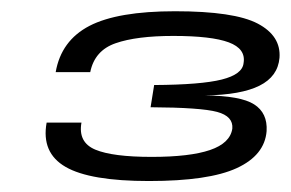

<svg xmlns="http://www.w3.org/2000/svg" viewBox="-20 -702 530 350"><path d="M251.5 -372Q360.5 -372 411.5 -395.5Q462.5 -419 466 -463Q468 -496 443.2 -511.8Q418.5 -527.5 353.5 -528Q419.5 -529 453 -545.8Q486.5 -562.5 489.5 -596.5Q492.5 -636.5 449.8 -659Q407 -681.5 299 -681.5Q194.5 -681.5 143 -654.8Q91.5 -628 81.5 -570.5H144.5Q152.5 -610 190.8 -623.2Q229 -636.5 296 -636.5Q365.5 -636.5 397 -624.8Q428.5 -613 424 -587Q422 -566.5 384.2 -557Q346.5 -547.5 261 -547L254.5 -506.5Q346 -506 375.8 -498Q405.5 -490 403.5 -467.5Q399.5 -441 362.8 -428.5Q326 -416 256.5 -416Q185.5 -416 153.8 -429.2Q122 -442.5 128.5 -478.5H65Q55 -423.5 99.5 -397.8Q144 -372 251.5 -372Z"/></svg>

Font: Anybody Expanded Medium
Style: Italic
Weight: 500
Width: 7
Italic angle: -10°
Version: Version 1.113;gftools[0.9.25]